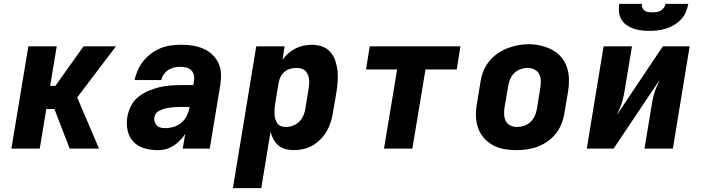

<svg xmlns="http://www.w3.org/2000/svg" viewBox="-20 -770 3640 995"><path d="M39 0 127 -530H274L240 -325H267L413 -530H581L380 -265L493 0H341L262 -205H220L186 0Z M795 8Q760 8 726.5 -2Q693 -12 670.5 -36.5Q648 -61 641 -95.5Q634 -130 640 -165Q645 -194 659 -221.5Q673 -249 697 -268Q721 -287 749 -299Q777 -311 806 -318Q835 -325 863.5 -327Q892 -329 921 -329H982L985 -350Q988 -366 984.5 -381Q981 -396 971 -406Q961 -416 946 -420Q931 -424 915 -424Q899 -424 883 -420.5Q867 -417 853 -408Q839 -399 829 -385Q819 -371 816 -355H677Q683 -381 694 -406Q705 -431 722.5 -453Q740 -475 762.5 -492Q785 -509 810.5 -519.5Q836 -530 862.5 -534Q889 -538 915 -538Q938 -538 960 -536Q982 -534 1003 -528.5Q1024 -523 1043 -513.5Q1062 -504 1077.5 -490Q1093 -476 1104 -458Q1115 -440 1120.5 -419.5Q1126 -399 1125.5 -376.5Q1125 -354 1122 -332L1067 0H927L940 -77Q940 -77 940 -77Q940 -77 940 -77Q933 -66 931.5 -64.5Q930 -63 927 -58.5Q924 -54 920 -50Q916 -46 912 -42Q908 -38 904 -34Q900 -30 895.5 -26.5Q891 -23 886.5 -20Q882 -17 877.5 -14Q873 -11 868 -8.5Q863 -6 858 -3.5Q853 -1 847.5 0.5Q842 2 837 3.5Q832 5 826.5 5.5Q821 6 816 7Q811 8 805.5 8Q800 8 795 8ZM837 -106Q859 -106 881.5 -113Q904 -120 921.5 -135.5Q939 -151 949 -172Q959 -193 963 -215V-216H921Q911 -216 901 -215.5Q891 -215 881 -214.5Q871 -214 861.5 -212.5Q852 -211 842 -209Q832 -207 822.5 -203.5Q813 -200 803.5 -195Q794 -190 788 -181.5Q782 -173 780 -163Q778 -151 781.5 -139Q785 -127 793 -119Q801 -111 813 -108.5Q825 -106 837 -106Z M1187 205 1308 -530H1455L1444 -460Q1444 -460 1444 -460Q1444 -460 1444 -460Q1457 -479 1474.5 -494Q1492 -509 1512 -519Q1532 -529 1553.5 -533.5Q1575 -538 1597 -538Q1624 -538 1649.5 -529Q1675 -520 1692 -500.5Q1709 -481 1717.5 -456Q1726 -431 1729 -404.5Q1732 -378 1730 -350Q1728 -322 1724 -295L1705 -185Q1701 -160 1693.5 -136Q1686 -112 1673 -89.5Q1660 -67 1641 -48Q1622 -29 1599.5 -16Q1577 -3 1552 2.5Q1527 8 1502 8Q1480 8 1459 2.5Q1438 -3 1422.5 -16.5Q1407 -30 1397 -48.5Q1387 -67 1382 -87L1334 205ZM1461 -112Q1479 -112 1497 -118.5Q1515 -125 1529 -138Q1543 -151 1551 -168.5Q1559 -186 1562 -204L1580 -314Q1582 -327 1582.5 -339.5Q1583 -352 1581 -363.5Q1579 -375 1574 -386Q1569 -397 1560.5 -404.5Q1552 -412 1540.5 -415Q1529 -418 1516 -418Q1500 -418 1484 -413.5Q1468 -409 1455 -398.5Q1442 -388 1434.5 -373Q1427 -358 1424 -342L1406 -232Q1404 -219 1403 -205.5Q1402 -192 1402.5 -179Q1403 -166 1406.5 -154Q1410 -142 1417 -131.5Q1424 -121 1435.5 -116.5Q1447 -112 1461 -112Z M1970 0 2038 -410H1877L1896 -530H2366L2347 -410H2185L2117 0Z M2656 8Q2624 8 2592.5 2.5Q2561 -3 2534 -18Q2507 -33 2487 -56Q2467 -79 2457 -108.5Q2447 -138 2446.5 -170.5Q2446 -203 2452 -235L2470 -345Q2474 -373 2484.5 -400Q2495 -427 2513.5 -450.5Q2532 -474 2556.5 -491.5Q2581 -509 2608.5 -519.5Q2636 -530 2663.5 -535.5Q2691 -541 2720 -541Q2752 -541 2783 -533.5Q2814 -526 2841 -512Q2868 -498 2888 -474.5Q2908 -451 2918 -421.5Q2928 -392 2928.5 -359.5Q2929 -327 2924 -295L2905 -185Q2901 -157 2890.5 -130Q2880 -103 2862 -79.5Q2844 -56 2819.5 -38.5Q2795 -21 2767.5 -10.5Q2740 0 2712 4Q2684 8 2656 8ZM2659 -112Q2677 -112 2695.5 -118Q2714 -124 2728.5 -137.5Q2743 -151 2751 -168.5Q2759 -186 2762 -204L2780 -314Q2783 -333 2782.5 -352Q2782 -371 2774 -386.5Q2766 -402 2749.5 -410Q2733 -418 2714 -418Q2696 -418 2678 -411.5Q2660 -405 2646 -392Q2632 -379 2624.5 -361.5Q2617 -344 2614 -326L2595 -216Q2592 -197 2592.5 -178.5Q2593 -160 2600.5 -144Q2608 -128 2624 -120Q2640 -112 2659 -112Z M3021 0 3108 -530H3255L3220 -318Q3217 -299 3213.5 -280.5Q3210 -262 3204.5 -244Q3199 -226 3191.5 -208Q3184 -190 3176 -173L3415 -530H3554L3467 0H3320L3355 -212Q3358 -231 3361.5 -249.5Q3365 -268 3370.5 -286Q3376 -304 3383.5 -322Q3391 -340 3399 -357L3160 0ZM3345 -610Q3324 -610 3302.5 -612.5Q3281 -615 3262 -622Q3243 -629 3226.5 -640.5Q3210 -652 3200 -669.5Q3190 -687 3188 -708Q3186 -729 3189 -750H3307Q3305 -739 3309 -729.5Q3313 -720 3321 -714.5Q3329 -709 3339.5 -707.5Q3350 -706 3361 -706Q3371 -706 3382 -707.5Q3393 -709 3403 -714.5Q3413 -720 3420 -729.5Q3427 -739 3429 -750H3547Q3543 -728 3534 -707Q3525 -686 3509 -669Q3493 -652 3473 -640.5Q3453 -629 3431.5 -622Q3410 -615 3388 -612.5Q3366 -610 3345 -610Z"/></svg>

Font: Iosevka Curly HvExObl
Style: Regular
Weight: 900
Width: 7
Italic angle: -9°
Monospace: yes
Designer: Belleve Invis
Foundry: Belleve Invis
Version: Version 11.1.0; ttfautohint (v1.8.3)